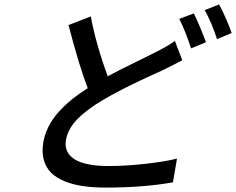

<svg xmlns="http://www.w3.org/2000/svg" viewBox="-20 -811 1073 873"><path d="M775.2 -625 808.9 -536.9Q794 -528.8 764.2 -514Q734.4 -499.3 720.2 -491.8Q717 -490.4 690 -478.2Q663 -465.9 652.7 -461.1Q642.4 -456.3 616.5 -444.2Q590.6 -432.2 574 -423.8Q557.5 -415.5 533.9 -403.6Q510.3 -391.7 489 -379.8Q467.7 -367.9 447.1 -355.8Q372.9 -312.1 330.4 -267.8Q288 -223.4 279.8 -174Q270.6 -117.2 319.4 -86.6Q368.3 -56.1 473.4 -56.1Q548.7 -56.1 636 -65.5Q723.4 -74.9 784.8 -89.8L766.3 18.1Q631.7 41.9 459.9 41.9Q403.8 41.9 358.1 35.3Q312.5 28.8 274.7 13.5Q236.9 -1.8 213.1 -25Q189.3 -48.3 179.3 -83.3Q169.4 -118.3 176.8 -163Q182.9 -199.6 199.9 -233.8Q217 -268.1 243.8 -298.7Q270.6 -329.2 303.6 -356.2Q336.6 -383.2 378.9 -410.2Q341.3 -506 291.5 -697.1L392.8 -736.2Q416.5 -609.4 469.8 -464.1Q518.8 -490.8 597.5 -529.1Q676.1 -567.5 692.5 -576Q713.1 -587 723.9 -592.9Q734.7 -598.7 749.5 -607.6Q764.2 -616.5 775.2 -625ZM795.1 -725.1 861.2 -750Q873.9 -725.1 889.7 -687.1Q905.5 -649.1 916.5 -619L848.7 -590.9Q822.4 -672.2 795.1 -725.1ZM910.9 -764.9 976.2 -790.8Q990.8 -764.6 1007.6 -725.9Q1024.5 -687.1 1033.4 -660.9L966.6 -633.2Q956 -666.9 940.7 -703.3Q925.4 -739.7 910.9 -764.9Z"/></svg>

Font: Karasuma Gothic
Style: Medium Italic
Weight: 500
Italic angle: 9.39998°
Designer: Rasmus Andersson / Ryoko Nishizuka
Foundry: Genbu
Version: Version 1.00